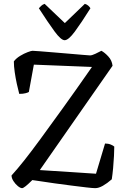

<svg xmlns="http://www.w3.org/2000/svg" viewBox="-20 -978 654 998"><path d="M95 0Q86 0 73 -10.5Q60 -21 50 -36.5Q40 -52 40 -66Q71 -100 107 -145.5Q143 -191 191 -256.5Q239 -322 306 -415Q339 -461 377 -514.5Q415 -568 458 -630L156 -642L130 -500Q126 -497 113 -493.5Q100 -490 80 -490Q74 -512 67.5 -542Q61 -572 56.5 -603Q52 -634 52 -659Q64 -675 84.5 -687.5Q105 -700 124 -707Q143 -714 149 -714Q156 -714 187.5 -711.5Q219 -709 261 -705.5Q303 -702 344.5 -698.5Q386 -695 415 -692.5Q444 -690 448 -690Q458 -690 476 -698.5Q494 -707 507 -714Q524 -705 543 -684.5Q562 -664 565 -636L187 -94L479 -75L526 -232Q543 -232 556 -226.5Q569 -221 574 -216Q574 -198 572.5 -167.5Q571 -137 568 -104.5Q565 -72 561 -46Q537 -25 515 -12.5Q493 0 475 0Q462 0 428 -4Q394 -8 350.5 -13.5Q307 -19 264 -25Q221 -31 189.5 -36Q158 -41 148 -42Q106 0 95 0ZM316 -769Q297 -769 263 -815.5Q229 -862 182 -935Q186 -940 194 -947.5Q202 -955 212 -958L317 -858L421 -958Q432 -955 439.5 -948Q447 -941 450 -935Q403 -860 369.5 -814.5Q336 -769 316 -769Z"/></svg>

Font: Texturina 72pt Medium
Style: Regular
Weight: 500
Designer: Guillermo Torres Carreño
Foundry: Omnibus-Type
Version: Version 1.002; ttfautohint (v1.8.3)